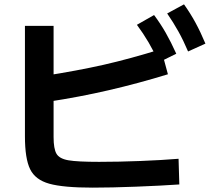

<svg xmlns="http://www.w3.org/2000/svg" viewBox="-20 -837 978 880"><path d="M94.3 -212.5V-718.5H225.6V-208.9Q225.6 -155 238.9 -132.3Q252.1 -109.6 293.3 -102.4Q334.5 -95.2 434.3 -95.2Q524 -95.2 623 -99.1Q722.1 -103 798.4 -109.3L801.9 8.4Q717.6 14.2 603.8 18.6Q490 23 405.3 23Q269.9 23 205.9 5Q141.8 -12.9 118.1 -61.5Q94.3 -110.1 94.3 -212.5ZM718.4 -611.8 749.6 -496.6Q612.5 -454.5 478.2 -423.5Q343.9 -392.4 199.6 -370.5L179.9 -488.7Q336.7 -513.3 455.6 -540.2Q574.6 -567.2 718.4 -611.8ZM607.5 -723.3 686.1 -768.1Q715.5 -728.9 739.5 -686.9Q763.6 -644.8 787.9 -590.8L708 -551.2Q684.8 -602 661 -642.6Q637.2 -683.2 607.5 -723.3ZM746.2 -775.3 823.3 -817.1Q852.6 -776.1 876 -733Q899.4 -690 921.5 -637.1L842 -601.1Q820.3 -652.2 797.5 -693Q774.8 -733.8 746.2 -775.3Z"/></svg>

Font: Pretendard JP Variable
Style: Regular
Weight: 400
Designer: Base glyphs from Inter by Rasmus Andersson; Hangul glyphs from Noto Sans CJK(Source Han Sans) by Jang Soo-young and Kang
Foundry: Kil Hyung-jin
Version: Version 1.307;Glyphs 3.2 (3192)